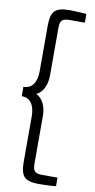

<svg xmlns="http://www.w3.org/2000/svg" viewBox="-109 -912 550 1108"><g transform="rotate(10 166.0 -358.5)"><path d="M19 -386Q57 -386 76.5 -414Q96 -442 96 -493V-760Q96 -822 119 -845Q142 -868 202 -868Q212 -868 228 -867.5Q244 -867 259.5 -866Q275 -865 287.5 -864.5Q300 -864 304 -863V-812H215Q183 -812 171 -800.5Q159 -789 159 -759V-479Q159 -434 142.5 -402Q126 -370 99 -358Q126 -347 142.5 -315Q159 -283 159 -239V41Q159 73 171 84.5Q183 96 215 96H304V146Q300 147 287.5 148Q275 149 259.5 149.5Q244 150 228 150.5Q212 151 202 151Q142 151 119 128Q96 105 96 43V-226Q96 -276 76.5 -303.5Q57 -331 19 -331Z"/></g></svg>

Font: Encode Sans Compressed
Style: Regular
Weight: 400
Designer: Pablo Impallari, Andres Torresi
Foundry: Pablo Impallari, Andres Torresi
Version: Version 1.000; ttfautohint (v1.00) -l 8 -r 50 -G 200 -x 14 -